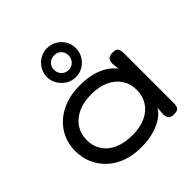

<svg xmlns="http://www.w3.org/2000/svg" viewBox="-199 -900 1063 1063"><g transform="rotate(-45 332.5 -369.0)"><path d="M566 9Q544 9 534.5 -0.5Q525 -10 523 -30L527 -82Q515 -60 487 -39Q459 -18 414.5 -4Q370 10 308 10Q246 10 196 -8Q146 -26 110 -59.5Q74 -93 54.5 -137.5Q35 -182 35 -234Q35 -286 54.5 -329.5Q74 -373 110 -405.5Q146 -438 196.5 -456Q247 -474 308 -474Q366 -474 408 -462.5Q450 -451 479.5 -431.5Q509 -412 527 -388L523 -431Q523 -453 533 -463.5Q543 -474 567 -474Q586 -474 594.5 -468Q603 -462 606 -451Q609 -440 609 -424V-38Q609 -24 606 -13Q603 -2 594 3.5Q585 9 566 9ZM322 -72Q383 -72 426.5 -92.5Q470 -113 493 -149.5Q516 -186 516 -233Q516 -281 492.5 -317Q469 -353 425.5 -373.5Q382 -394 320 -394Q258 -394 214 -373Q170 -352 146.5 -315.5Q123 -279 123 -231Q123 -185 146.5 -148.5Q170 -112 215 -92Q260 -72 322 -72ZM328 -521Q297 -521 271.5 -536.5Q246 -552 230 -578Q214 -604 214 -634Q214 -665 229.5 -691Q245 -717 270.5 -732.5Q296 -748 327 -748Q358 -748 384 -733Q410 -718 425.5 -692.5Q441 -667 441 -635Q441 -604 425.5 -578Q410 -552 384.5 -536.5Q359 -521 328 -521ZM328 -577Q351 -577 367.5 -594Q384 -611 384 -636Q384 -660 368 -676Q352 -692 327 -692Q303 -692 286.5 -675.5Q270 -659 270 -636Q270 -611 286.5 -594Q303 -577 328 -577Z"/></g></svg>

Font: Fredoka SemiExpanded
Style: Regular
Weight: 400
Width: 6
Designer: Ben Nathan
Foundry: Milena B. Brandão, Ben Nathan
Version: Version 2.001